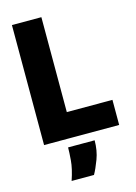

<svg xmlns="http://www.w3.org/2000/svg" viewBox="-131 -729 722 1020"><g transform="rotate(-15 230.0 -219.0)"><path d="M40 0V-660H202V0ZM68 0V-138H453V0ZM132 222Q153 160 156.5 115Q160 70 160 45H306Q306 101 288.5 147.5Q271 194 255 222Z"/></g></svg>

Font: Bricolage Grotesque 96pt ExtraBold
Style: Regular
Weight: 800
Designer: Mathieu Triay
Foundry: Atelier Triay
Version: Version 1.001;gftools[0.9.33.dev8+g029e19f]